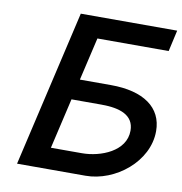

<svg xmlns="http://www.w3.org/2000/svg" viewBox="-81 -798 829 873"><g transform="rotate(10 333.5 -361.0)"><path d="M645 -624 667 -722H222L55 0H371C508 0 652 -114 652 -255C652 -364 565 -426 413 -426H270L316 -624ZM337 -98H194L248 -331H386C472 -331 537 -309 537 -237C537 -142 424 -98 337 -98Z"/></g></svg>

Font: Perun Medium Italic
Style: Regular
Weight: 500
Italic angle: -12°
Foundry: Copyright (c) Stefan Peev, Context Ltd, 2016
Version: Version 1.026